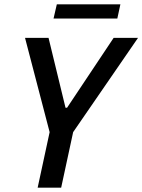

<svg xmlns="http://www.w3.org/2000/svg" viewBox="-20 -862 654 882"><path d="M153 0 208 -255 95 -688H203L281 -367H288L502 -688H614L316 -255L261 0ZM226 -777 241 -842H533L519 -777Z"/></svg>

Font: Saira SemiCondensed Medium
Style: Italic
Weight: 500
Width: 4
Italic angle: -12°
Designer: Hector Gatti with collaboration of the Omnibus-Type team
Foundry: Omnibus-Type
Version: Version 1.101